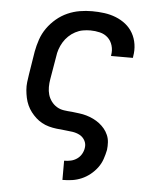

<svg xmlns="http://www.w3.org/2000/svg" viewBox="-53 -574 706 836"><g transform="rotate(5 300.0 -156.5)"><path d="M251 215V131H252Q266 131 280 128Q294 125 306.5 116.5Q319 108 326.5 95Q334 82 336 68Q339 50 330.5 35Q322 20 307.5 12.5Q293 5 275.5 2.5Q258 0 240.5 -1.5Q223 -3 206 -5Q189 -7 172.5 -11.5Q156 -16 141.5 -24Q127 -32 115 -43Q103 -54 93 -67Q83 -80 76 -95.5Q69 -111 65.5 -127.5Q62 -144 60.5 -161Q59 -178 61 -195.5Q63 -213 66 -231L82 -331Q87 -358 96 -384.5Q105 -411 121.5 -434.5Q138 -458 160.5 -477Q183 -496 209 -507.5Q235 -519 262 -523.5Q289 -528 316 -528Q343 -528 369.5 -524.5Q396 -521 420 -511.5Q444 -502 463.5 -486.5Q483 -471 495.5 -449Q508 -427 512 -400.5Q516 -374 511 -347Q511 -346 511 -344.5Q511 -343 510 -341H415Q415 -342 415 -343Q415 -344 415 -344Q419 -366 413 -386.5Q407 -407 392.5 -420.5Q378 -434 357.5 -439Q337 -444 316 -444Q299 -444 282.5 -441Q266 -438 250 -429.5Q234 -421 221 -408.5Q208 -396 199 -381Q190 -366 184.5 -350Q179 -334 177 -317L160 -217Q157 -200 157 -182.5Q157 -165 161.5 -149.5Q166 -134 176 -120.5Q186 -107 200 -98.5Q214 -90 231 -87.5Q248 -85 265 -84H266Q282 -82 298.5 -80Q315 -78 330.5 -73.5Q346 -69 360.5 -62Q375 -55 387.5 -45.5Q400 -36 410 -24Q420 -12 426.5 3Q433 18 434 34.5Q435 51 433 68Q429 88 422 108.5Q415 129 402 146.5Q389 164 371.5 178Q354 192 334 200.5Q314 209 293.5 212Q273 215 252 215Z"/></g></svg>

Font: Iosevka Etoile Medium Oblique
Style: Regular
Weight: 500
Italic angle: -9°
Designer: Belleve Invis
Foundry: Belleve Invis
Version: Version 15.5.2; ttfautohint (v1.8.4)